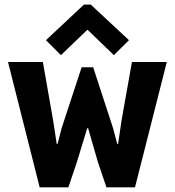

<svg xmlns="http://www.w3.org/2000/svg" viewBox="-20 -800 747 820"><path d="M149.4 0 14.2 -535.2H163.1L207 -285.2L222.2 -185.5H226.1L242.7 -251L328.6 -512.7H377.9L463.4 -251L480.5 -185.5H484.4L499 -285.2L543.5 -535.2H692.4L556.6 0H434.6L398.4 -106.9L356.4 -252.4H352.5L308.1 -106.9L272 0ZM240.2 -564.5 176.3 -628.4 338.4 -780.3H367.7L530.8 -628.4L466.3 -564.5L355 -671.9H352.1Z"/></svg>

Font: Reddit Sans Condensed ExtraBold
Style: Regular
Weight: 800
Designer: Stephen Hutchings
Foundry: Reddit
Version: Version 1.014